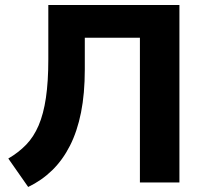

<svg xmlns="http://www.w3.org/2000/svg" viewBox="-20 -725 808 763"><path d="M92 18 13 -95Q54 -119 84 -150Q114 -181 133.5 -226.5Q153 -272 162.5 -336.5Q172 -401 172 -489V-705H693V0H536V-575H317V-449Q317 -353 302 -278Q287 -203 258 -146Q229 -89 187.5 -48.5Q146 -8 92 18Z"/></svg>

Font: Nunito Sans 11pt ExtraBold
Style: Regular
Weight: 800
Version: Version 3.101;gftools[0.9.27]